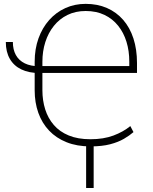

<svg xmlns="http://www.w3.org/2000/svg" viewBox="-20 -740 784 984"><path d="M9.8 -524.9H45.9Q45.9 -485.8 61.3 -458Q76.7 -430.2 106.9 -415.3Q137.2 -400.4 182.6 -400.4V-365.7Q127.9 -365.7 89.4 -384.3Q50.8 -402.8 30.3 -438.5Q9.8 -474.1 9.8 -524.9ZM443.4 10.3Q374.5 10.3 321.3 -11Q268.1 -32.2 231.7 -70.6Q195.3 -108.9 176.5 -161.6Q157.7 -214.4 157.7 -277.3V-423.3Q157.7 -488.8 177.2 -543.2Q196.8 -597.7 232.2 -637.5Q267.6 -677.2 315.2 -698.7Q362.8 -720.2 418.9 -720.2Q479.5 -720.2 528.1 -699Q576.7 -677.7 611.1 -638.4Q645.5 -599.1 663.8 -543Q682.1 -486.8 682.1 -417.5V-366.2H183.1V-401.4H642.6V-424.3Q642.6 -479 628.2 -525.9Q613.8 -572.8 585.4 -608.2Q557.1 -643.6 515.4 -663.6Q473.6 -683.6 418.9 -683.6Q366.7 -683.6 325.7 -663.3Q284.7 -643.1 256.1 -607.4Q227.5 -571.8 212.4 -524.7Q197.3 -477.5 197.3 -423.3V-277.3Q197.3 -225.1 211.7 -179.4Q226.1 -133.8 255.9 -99.4Q285.6 -64.9 332.3 -45.7Q378.9 -26.4 443.4 -26.4Q510.7 -26.4 561.5 -45.4Q612.3 -64.5 647.9 -93.8L664.1 -63Q644 -45.4 615.2 -28.6Q586.4 -11.7 544.7 -0.7Q502.9 10.3 443.4 10.3ZM460 -0.5V223.6H421.4V-0.5Z"/></svg>

Font: Roboto ExtraLight
Style: Regular
Weight: 250
Designer: Christian Robertson
Foundry: Google
Version: Version 3.009; 2024